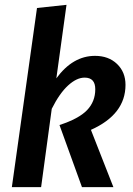

<svg xmlns="http://www.w3.org/2000/svg" viewBox="-20 -774 548 794"><path d="M213 -450Q281 -543 373 -543Q429 -543 464 -509.5Q499 -476 499 -423Q499 -301 356 -237L449 0H319L226 -257Q306 -283 340 -318.5Q374 -354 374 -405Q374 -453 330 -453Q297 -453 261.5 -420.5Q226 -388 194 -324L150 0H29L133 -741L255 -754Z"/></svg>

Font: Fira Sans Condensed Medium
Style: Italic
Weight: 500
Width: 3
Italic angle: -8°
Designer: bBox Type GmbH & Carrois Corporate GbR & Edenspiekermann AG
Foundry: bBox Type GmbH & Carrois Corporate GbR & Edenspiekermann AG
Version: Version 4.301